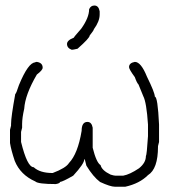

<svg xmlns="http://www.w3.org/2000/svg" viewBox="-20 -708 626 712"><path d="M116.7 -478.5Q138.2 -475.1 138.2 -457Q138.2 -447.8 116.7 -431.6Q73.2 -357.4 69.8 -304.7Q62 -270.5 62 -248V-234.4Q58.1 -220.7 58.1 -218.8V-181.6Q81.1 -87.9 105 -87.9Q127.9 -66.4 175.3 -66.4Q224.6 -85 235.8 -103.5Q268.6 -137.7 282.7 -222.7Q282.7 -255.9 304.2 -255.9Q319.8 -255.9 323.7 -234.4V-160.2Q337.4 -105 353 -95.7Q357.4 -76.2 390.1 -60.5Q402.8 -56.6 407.7 -56.6H437Q461.4 -61 495.6 -84Q521 -104.5 521 -128.9Q524.4 -133.3 528.8 -203.1V-246.1Q523.4 -328.6 511.2 -351.6L493.7 -394.5Q487.3 -400.9 480 -421.9Q458.5 -451.2 458.5 -459Q458.5 -474.6 480 -478.5Q502.9 -478.5 524.9 -423.8Q554.2 -364.3 554.2 -349.6Q564.9 -349.6 569.8 -246.1V-181.6Q565.9 -168 565.9 -166V-164.1Q565.9 -81.5 528.8 -58.6Q497.6 -27.3 444.8 -15.6H405.8Q389.2 -15.6 351.1 -33.2Q325.7 -52.2 300.3 -93.8L294.4 -117.2H292.5Q292.5 -101.1 251.5 -56.6Q213.9 -34.7 202.6 -33.2Q202.6 -28.3 187 -25.4Q120.6 -25.4 110.8 -35.2Q55.7 -59.6 34.7 -111.3Q21 -152.3 17.1 -177.7V-226.6Q17.1 -228.5 21 -242.2V-248Q21 -273.9 36.6 -359.4Q39.6 -359.4 50.3 -392.6Q85 -476.6 110.8 -476.6Q110.8 -478.5 116.7 -478.5ZM330.1 -687.5Q345.7 -687.5 349.6 -666V-654.3Q349.6 -628.9 328.1 -599.6Q328.1 -595.7 312.5 -576.2Q312.5 -566.9 267.6 -527.3Q251.5 -523.4 246.1 -523.4Q228.5 -529.8 228.5 -544.9Q228.5 -558.6 253.9 -568.4Q253.9 -570.8 281.2 -601.6Q310.5 -642.6 310.5 -673.8Q316.4 -687.5 330.1 -687.5Z"/></svg>

Font: CEF Fonts CJK
Style: Regular
Weight: 400
Designer: PartyBoss (派对大魔王)
Version: Release 2.25